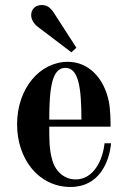

<svg xmlns="http://www.w3.org/2000/svg" viewBox="-20 -732 512 764"><path d="M48 -237C48 -100 133 12 261 12C375 12 415 -88 422 -162H396C389 -94 352 -18 281 -18C236 -18 199 -50 187 -99C176 -138 176 -177 176 -228H420C420 -240 420 -296 413 -328C394 -422 332 -486 250 -486C139 -486 48 -381 48 -237ZM176 -256C176 -386 188 -462 240 -462C292 -462 304 -386 304 -256ZM104 -672C104 -654 115 -637 132 -624L264 -524L284 -542L195 -680C179 -705 164 -712 146 -712C122 -712 104 -696 104 -672Z"/></svg>

Font: Old Standard
Style: Bold
Weight: 700
Designer: Alexey Kryukov <alexios@thessalonica.org.ru>
Version: Version 2.0.2